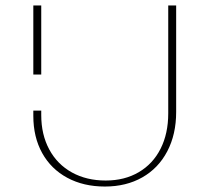

<svg xmlns="http://www.w3.org/2000/svg" viewBox="-20 -678 767 703"><path d="M131 -257Q131 -185 160.5 -130.5Q190 -76 243.5 -46.5Q297 -17 367 -17Q436 -17 488 -47.5Q540 -78 568 -133.5Q596 -189 596 -263V-658H625V-268Q625 -186 592.5 -124Q560 -62 501 -28.5Q442 5 364 5Q286 5 226.5 -27Q167 -59 134.5 -117.5Q102 -176 102 -254V-273H131ZM102 -658H131V-405H102Z"/></svg>

Font: Ysabeau SC Extralight
Style: Regular
Weight: 200
Designer: Christian Thalmann (Catharsis Fonts)
Version: Version 0.003